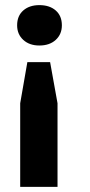

<svg xmlns="http://www.w3.org/2000/svg" viewBox="-20 -531 353 751"><path d="M205 200H59V-127L87 -288H176L205 -127ZM47 -432Q47 -469 71 -490Q95 -511 134 -511Q174 -511 198 -490Q222 -469 222 -432Q222 -397 198 -375Q174 -353 134 -353Q95 -353 71 -375Q47 -397 47 -432Z"/></svg>

Font: PT Sans Caption
Style: Bold
Weight: 700
Designer: A.Korolkova, O.Umpeleva, V.Yefimov
Foundry: ParaType Ltd
Version: Version 2.003W OFL